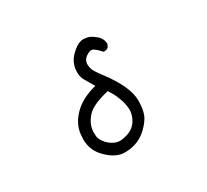

<svg xmlns="http://www.w3.org/2000/svg" viewBox="-146 -953 1292 1197"><g transform="rotate(-30 500.0 -354.0)"><path d="M440 17Q372 17 307 -52Q255 -106 255 -183L257 -215Q263 -287 321.5 -347.5Q380 -408 487 -435Q466 -472 448.5 -500.5Q431 -529 431 -561Q431 -565 432 -584.5Q433 -604 446.5 -634Q460 -664 501 -697Q536 -725 568 -725Q574 -725 596 -721Q618 -717 650.5 -690Q683 -663 683 -625V-623L673 -603Q661 -593 644 -593H638Q596 -641 576 -641Q563 -641 541 -627Q511 -608 511 -573Q511 -559 517.5 -539Q524 -519 564 -467Q674 -321 674 -222Q674 -161 658 -121Q644 -88 605 -49Q538 17 440 17ZM451 -61Q460 -61 481 -65Q555 -79 583 -139Q598 -170 598 -201Q598 -212 593.5 -238.5Q589 -265 574.5 -300Q560 -335 538 -368Q419 -341 378 -295Q333 -244 333 -188Q333 -182 334 -162Q335 -142 355 -115Q375 -88 405 -73Q427 -61 451 -61Z"/></g></svg>

Font: Xiaolai Mono SC
Style: Regular
Weight: 400
Monospace: yes
Designer: LXGW / Nozomi Seto
Version: Version 3.113;September 30, 2024